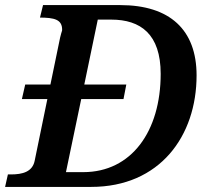

<svg xmlns="http://www.w3.org/2000/svg" viewBox="-28 -734 811 754"><path d="M744 -438C744 -617 639 -714 444 -714H141L129 -665H126C187 -665 216 -657 216 -617C216 -611 215 -615 208 -586L170 -402H71L58 -345H158L108 -102C99 -59 60 -49 15 -49H3L-8 0H330C600 0 744 -200 744 -438ZM231 -58 291 -345H457L468 -402H303L356 -657H409C524 -657 603 -600 603 -444C603 -218 488 -58 299 -58Z"/></svg>

Font: Noto Serif Semi
Style: Italic
Weight: 600
Italic angle: -12°
Designer: Monotype Design Team
Foundry: Monotype Imaging Inc.
Version: Version 1.901